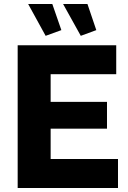

<svg xmlns="http://www.w3.org/2000/svg" viewBox="-20 -935 639 955"><path d="M120.1 -915H240.2L285.2 -785.2L207 -756.8ZM293.9 -915H415L459 -785.2L381.8 -756.8ZM566.9 -144V0H67.9V-710H558.1V-565.9H231.9V-428.2H512.2V-294.9H231.9V-144Z"/></svg>

Font: Rawline ExtraBold
Style: Regular
Weight: 800
Designer: Matt McInerney, Pablo Impallari, Rodrigo Fuenzalida
Foundry: Matt McInerney, Pablo Impallari, Rodrigo Fuenzalida
Version: Version 4.020;PS 004.020;hotconv 1.0.88;makeotf.lib2.5.64775